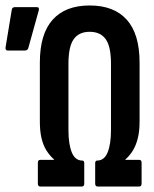

<svg xmlns="http://www.w3.org/2000/svg" viewBox="-20 -681 564 701"><path d="M127.1 0Q118.2 0 118.2 -10.9V-86.4Q118.2 -97.4 127.1 -97.4H177.3V-98.8Q160.9 -113.4 149.3 -132.1Q137.7 -150.8 131.6 -176.4Q125.5 -202 125.5 -237.7V-452.6Q125.5 -556.9 172.2 -609Q218.8 -661 307.3 -661Q396.3 -661 442.9 -609Q489.6 -556.9 489.6 -452.6V-237.7Q489.6 -202 483.2 -176.4Q476.8 -150.8 465.5 -132.1Q454.2 -113.4 437.8 -98.8V-97.4H488Q497 -97.4 497 -86.4V-10.9Q497 0 488 0H336.4Q327.5 0 327.5 -10.9V-84.6Q327.5 -94.8 334.6 -94.8Q361 -94.8 373.1 -125Q385.2 -155.3 385.2 -205.7V-448.2Q385.2 -510.9 366 -537.9Q346.8 -564.9 307.3 -564.9Q268.3 -564.9 249.1 -537.9Q229.9 -510.9 229.9 -448.2V-205.7Q229.9 -155.3 242 -125Q254.1 -94.8 280.5 -94.8Q287.6 -94.8 287.6 -84.6V-10.9Q287.6 0 278.7 0ZM8.3 -496.5Q-1.4 -496.5 0.4 -508.6L23.1 -646.1Q24.9 -655 34.8 -655H114.3Q125 -655 121.2 -641.9L83.2 -505.1Q80.2 -496.5 70.5 -496.5Z"/></svg>

Font: Sofia Sans Extra Condensed
Style: Regular
Weight: 400
Designer: Botio Nikoltchev, Ani Petrova
Foundry: lettersoup
Version: Version 4.101